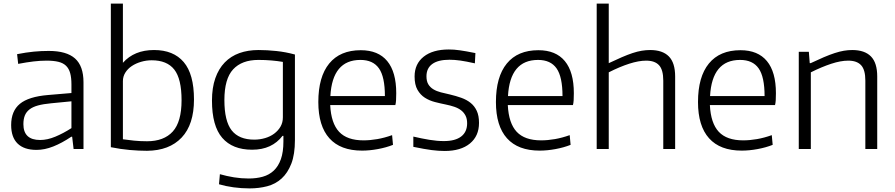

<svg xmlns="http://www.w3.org/2000/svg" viewBox="-20 -828 4971 1067"><path d="M203 -50Q243 -50 287.5 -68.5Q332 -87 377 -116V-265L264 -254Q221 -250 191.5 -242Q162 -234 144 -220Q126 -206 118 -186Q110 -166 110 -138Q110 -50 203 -50ZM183 5Q114 5 78 -30Q42 -65 42 -133Q42 -211 90.5 -251Q139 -291 247 -300L377 -311V-359Q377 -396 370 -421.5Q363 -447 347 -462.5Q331 -478 304.5 -484.5Q278 -491 239 -491Q204 -491 166 -486.5Q128 -482 81 -473L75 -527Q126 -537 167.5 -541Q209 -545 251 -545Q350 -545 397 -503Q444 -461 444 -371V0H389L381 -68H376Q324 -33 276 -14Q228 5 183 5Z M797 -43Q891 -43 940 -97Q989 -151 989 -271Q989 -390 948.5 -441.5Q908 -493 823 -493Q793 -493 764 -484.5Q735 -476 712.5 -461Q690 -446 676.5 -424.5Q663 -403 663 -377V-54Q690 -50 724.5 -46.5Q759 -43 797 -43ZM797 10Q752 10 701 5.5Q650 1 596 -10V-808H663V-479Q726 -550 836 -550Q944 -550 1001 -483Q1058 -416 1058 -275Q1058 -136 989.5 -63.5Q921 9 797 10Z M1393 -52Q1424 -52 1453 -60.5Q1482 -69 1504 -85.5Q1526 -102 1539 -124.5Q1552 -147 1552 -176V-484Q1523 -489 1488.5 -492Q1454 -495 1416 -495Q1324 -495 1275.5 -442.5Q1227 -390 1227 -272Q1227 -155 1267.5 -103.5Q1308 -52 1393 -52ZM1367 219Q1322 219 1278 213Q1234 207 1197 196L1202 140Q1240 151 1280.5 157.5Q1321 164 1362 164Q1405 164 1440.5 154Q1476 144 1501.5 120Q1527 96 1541 56.5Q1555 17 1555 -42V-73H1550Q1521 -35 1479 -15.5Q1437 4 1381 4Q1272 4 1215 -62Q1158 -128 1158 -269Q1158 -340 1176.5 -393Q1195 -446 1229 -481Q1263 -516 1310.5 -533Q1358 -550 1417 -550Q1464 -550 1516 -544.5Q1568 -539 1619 -525V-50Q1619 30 1599 81.5Q1579 133 1545 164Q1511 195 1465 207Q1419 219 1367 219Z M1983 -495Q1827 -495 1816 -294H2119Q2119 -401 2086 -448Q2053 -495 1983 -495ZM1992 9Q1872 9 1810.5 -59.5Q1749 -128 1749 -261Q1749 -401 1809.5 -475Q1870 -549 1985 -549Q2082 -549 2132 -488.5Q2182 -428 2182 -310Q2182 -287 2181 -271Q2180 -255 2177 -244H1815Q1820 -143 1864.5 -95.5Q1909 -48 2000 -48Q2037 -48 2077 -55Q2117 -62 2159 -77L2164 -23Q2126 -8 2080 0.5Q2034 9 1992 9Z M2451 11Q2417 11 2378.5 6Q2340 1 2277 -12V-69Q2324 -58 2366.5 -51Q2409 -44 2447 -44Q2510 -44 2543 -69.5Q2576 -95 2576 -143Q2576 -168 2567 -185.5Q2558 -203 2542.5 -215Q2527 -227 2505 -234.5Q2483 -242 2458 -247Q2428 -253 2397 -261Q2366 -269 2341 -285Q2316 -301 2300 -329Q2284 -357 2284 -403Q2284 -473 2334.5 -513Q2385 -553 2474 -553Q2489 -553 2503.5 -552Q2518 -551 2535 -548.5Q2552 -546 2572.5 -542.5Q2593 -539 2622 -533L2619 -476Q2570 -487 2538 -491.5Q2506 -496 2478 -496Q2415 -496 2382.5 -472.5Q2350 -449 2350 -404Q2350 -377 2360 -360Q2370 -343 2388 -332Q2406 -321 2429.5 -315Q2453 -309 2480 -303Q2514 -295 2543.5 -284.5Q2573 -274 2595 -256.5Q2617 -239 2629.5 -212Q2642 -185 2642 -145Q2642 -72 2591.5 -30.5Q2541 11 2451 11Z M2970 -495Q2814 -495 2803 -294H3106Q3106 -401 3073 -448Q3040 -495 2970 -495ZM2979 9Q2859 9 2797.5 -59.5Q2736 -128 2736 -261Q2736 -401 2796.5 -475Q2857 -549 2972 -549Q3069 -549 3119 -488.5Q3169 -428 3169 -310Q3169 -287 3168 -271Q3167 -255 3164 -244H2802Q2807 -143 2851.5 -95.5Q2896 -48 2987 -48Q3024 -48 3064 -55Q3104 -62 3146 -77L3151 -23Q3113 -8 3067 0.5Q3021 9 2979 9Z M3296 -808H3363V-477Q3403 -496 3435.5 -510Q3468 -524 3495 -533Q3522 -542 3546 -546Q3570 -550 3593 -550Q3662 -550 3697 -514.5Q3732 -479 3732 -403V0H3666V-380Q3666 -440 3642.5 -465.5Q3619 -491 3571 -491Q3530 -491 3477 -474Q3424 -457 3363 -426V0H3296Z M4093 -495Q3937 -495 3926 -294H4229Q4229 -401 4196 -448Q4163 -495 4093 -495ZM4102 9Q3982 9 3920.5 -59.5Q3859 -128 3859 -261Q3859 -401 3919.5 -475Q3980 -549 4095 -549Q4192 -549 4242 -488.5Q4292 -428 4292 -310Q4292 -287 4291 -271Q4290 -255 4287 -244H3925Q3930 -143 3974.5 -95.5Q4019 -48 4110 -48Q4147 -48 4187 -55Q4227 -62 4269 -77L4274 -23Q4236 -8 4190 0.5Q4144 9 4102 9Z M4419 -540H4475L4480 -477H4485Q4525 -496 4558 -510Q4591 -524 4618.5 -533Q4646 -542 4669.5 -546Q4693 -550 4716 -550Q4785 -550 4820 -514.5Q4855 -479 4855 -403V0H4789V-380Q4789 -440 4765.5 -465.5Q4742 -491 4694 -491Q4652 -491 4599 -473.5Q4546 -456 4486 -426V0H4419Z"/></svg>

Font: EncodeSans
Style: Light
Weight: 300
Designer: Pablo Impallari, Andres Torresi
Foundry: Pablo Impallari, Andres Torresi
Version: Version 1.000; ttfautohint (v1.4.1)